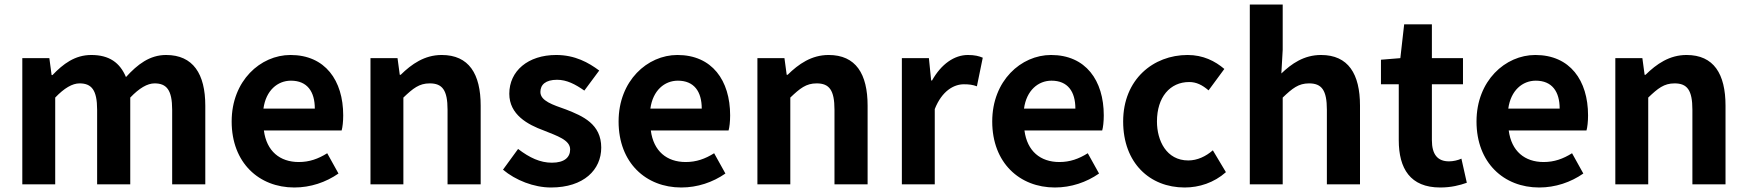

<svg xmlns="http://www.w3.org/2000/svg" viewBox="-20 -818 7750 852"><path d="M199 -560H79V0H225V-385C265 -427 301 -448 333 -448C386 -448 411 -419 411 -331V0H558V-385C598 -427 634 -448 666 -448C719 -448 744 -419 744 -331V0H891V-349C891 -490 837 -574 717 -574C644 -574 590 -532 539 -476C512 -540 465 -574 385 -574C312 -574 260 -534 213 -485H209Z M1286 14C1358 14 1426 -9 1482 -48L1432 -138C1392 -113 1353 -99 1306 -99C1222 -99 1163 -147 1151 -239H1496C1500 -252 1503 -279 1503 -306C1503 -461 1423 -574 1269 -574C1136 -574 1008 -460 1008 -279C1008 -95 1130 14 1286 14ZM1377 -336H1149C1160 -417 1212 -460 1271 -460C1343 -460 1377 -412 1377 -336Z M1744 -560H1624V0H1770V-385C1813 -426 1840 -448 1887 -448C1943 -448 1966 -418 1966 -331V0H2113V-349C2113 -490 2061 -574 1940 -574C1864 -574 1807 -534 1758 -486H1754Z M2425 14C2571 14 2648 -65 2648 -163C2648 -268 2566 -303 2492 -332C2433 -353 2378 -370 2378 -410C2378 -442 2401 -464 2452 -464C2495 -464 2533 -444 2573 -416L2639 -505C2592 -540 2532 -574 2448 -574C2323 -574 2240 -503 2240 -402C2240 -309 2322 -265 2393 -239C2452 -215 2510 -197 2510 -155C2510 -120 2485 -96 2429 -96C2377 -96 2330 -118 2279 -157L2212 -65C2268 -18 2349 14 2425 14Z M3003 14C3075 14 3143 -9 3199 -48L3149 -138C3109 -113 3070 -99 3023 -99C2939 -99 2880 -147 2868 -239H3213C3217 -252 3220 -279 3220 -306C3220 -461 3140 -574 2986 -574C2853 -574 2725 -460 2725 -279C2725 -95 2847 14 3003 14ZM3094 -336H2866C2877 -417 2929 -460 2988 -460C3060 -460 3094 -412 3094 -336Z M3461 -560H3341V0H3487V-385C3530 -426 3557 -448 3604 -448C3660 -448 3683 -418 3683 -331V0H3830V-349C3830 -490 3778 -574 3657 -574C3581 -574 3524 -534 3475 -486H3471Z M4102 -560H3982V0H4128V-334C4160 -415 4213 -444 4257 -444C4280 -444 4296 -442 4315 -435L4341 -562C4324 -569 4306 -574 4275 -574C4215 -574 4157 -534 4116 -461H4112Z M4661 14C4733 14 4801 -9 4857 -48L4807 -138C4767 -113 4728 -99 4681 -99C4597 -99 4538 -147 4526 -239H4871C4875 -252 4878 -279 4878 -306C4878 -461 4798 -574 4644 -574C4511 -574 4383 -460 4383 -279C4383 -95 4505 14 4661 14ZM4752 -336H4524C4535 -417 4587 -460 4646 -460C4718 -460 4752 -412 4752 -336Z M5237 14C5301 14 5367 -7 5420 -54L5362 -151C5331 -124 5293 -106 5253 -106C5156 -106 5114 -194 5114 -279C5114 -387 5172 -454 5257 -454C5289 -454 5315 -441 5343 -417L5413 -512C5372 -547 5319 -574 5250 -574C5098 -574 4964 -466 4964 -279C4964 -95 5082 14 5237 14Z M5672 -798H5526V0H5672V-385C5715 -426 5742 -448 5789 -448C5845 -448 5868 -418 5868 -331V0H6015V-349C6015 -490 5963 -574 5842 -574C5766 -574 5711 -535 5666 -492L5672 -597Z M6371 14C6420 14 6458 4 6489 -7L6465 -114C6450 -107 6429 -102 6410 -102C6359 -102 6334 -133 6334 -196V-444H6472V-560H6334V-710H6211L6194 -560L6108 -553V-444H6187V-196C6187 -70 6238 14 6371 14Z M6810 14C6882 14 6950 -9 7006 -48L6956 -138C6916 -113 6877 -99 6830 -99C6746 -99 6687 -147 6675 -239H7020C7024 -252 7027 -279 7027 -306C7027 -461 6947 -574 6793 -574C6660 -574 6532 -460 6532 -279C6532 -95 6654 14 6810 14ZM6901 -336H6673C6684 -417 6736 -460 6795 -460C6867 -460 6901 -412 6901 -336Z M7268 -560H7148V0H7294V-385C7337 -426 7364 -448 7411 -448C7467 -448 7490 -418 7490 -331V0H7637V-349C7637 -490 7585 -574 7464 -574C7388 -574 7331 -534 7282 -486H7278Z"/></svg>

Font: Spoqa Han Sans Neo Bold
Style: Bold
Weight: 700
Designer: [Spoqa Han Sans Neo] Dong-huui Kim  Younghwa Kang  Yujin Lee  [Noto Sans] Ryoko NISHIZUKA  (kana & ideographs); Paul D. 
Foundry: Spoqa (http://www.spoqa-han-sans.com)
Version: Version 1.100;hotconv 1.0.109;makeotfexe 2.5.65596